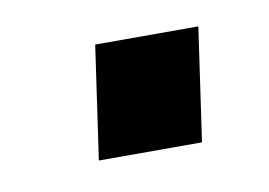

<svg xmlns="http://www.w3.org/2000/svg" viewBox="-32 -448 293 209"><g transform="rotate(-10 114.0 -343.5)"><path d="M64 -281 82 -406H196L178 -281Z"/></g></svg>

Font: Archivo Narrow SemiBold
Style: Italic
Weight: 600
Italic angle: -8°
Designer: Hector Gatti
Foundry: Omnibus-Type
Version: Version 3.002